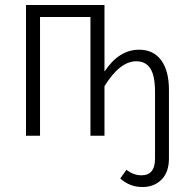

<svg xmlns="http://www.w3.org/2000/svg" viewBox="-20 -543 742 768"><path d="M536.1 -344.2Q593.8 -344.2 624.8 -302Q655.8 -259.8 655.8 -183.1V90.8Q655.8 145.5 626.2 175.3Q596.7 205.1 549.8 205.1Q499 205.1 460.9 170.9L485.8 136.2Q514.2 158.2 545.9 158.2Q600.1 158.2 600.1 91.8V-175.8Q600.1 -239.7 581.5 -268.8Q563 -297.9 524.9 -297.9Q459.5 -297.9 397.9 -198.2V0H341.8V-475.1H140.1V0H84V-522.9H397.9V-256.8Q456.1 -344.2 536.1 -344.2Z"/></svg>

Font: Fira Sans Compressed Light
Style: Regular
Weight: 300
Width: 1
Designer: Carrois Corporate & Edenspiekermann AG
Foundry: Carrois Corporate GbR & Edenspiekermann AG
Version: Version 4.203;PS 004.203;hotconv 1.0.88;makeotf.lib2.5.64775